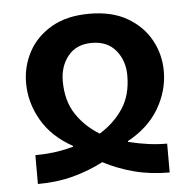

<svg xmlns="http://www.w3.org/2000/svg" viewBox="-45 -598 645 643"><g transform="rotate(-5 278.0 -276.5)"><path d="M57 0V-97Q87 -97 117 -100.5Q147 -104 185 -114V-117Q116 -155 81.5 -214.5Q47 -274 47 -340Q47 -396 73 -444.5Q99 -493 150.5 -523Q202 -553 278 -553Q354 -553 405.5 -523Q457 -493 483.5 -444.5Q510 -396 510 -340Q510 -274 475 -214.5Q440 -155 370 -117V-114Q408 -105 438.5 -101Q469 -97 500 -97V0Q435 0 380.5 -14.5Q326 -29 278 -54Q230 -29 175.5 -14.5Q121 0 57 0ZM278 -150Q327 -180 357 -225Q387 -270 387 -336Q387 -386 358.5 -420.5Q330 -455 278 -455Q226 -455 198 -420.5Q170 -386 170 -336Q170 -270 199.5 -225Q229 -180 278 -150Z"/></g></svg>

Font: Noto Sans Georgian SemiCondensed SemiBold
Style: Regular
Weight: 600
Width: 4
Designer: Monotype Design Team, Akaki Razmadze
Foundry: Google LLC
Version: Version 2.005; ttfautohint (v1.8.4.7-5d5b)